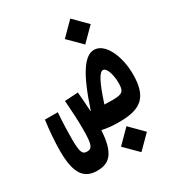

<svg xmlns="http://www.w3.org/2000/svg" viewBox="-203 -761 992 1092"><g transform="rotate(-30 293.0 -215.0)"><path d="M384.8 4.4C519 2.9 580.6 -42 580.6 -191.9C580.6 -314.5 528.3 -423.3 457.5 -423.3C395.5 -423.3 336.9 -340.8 268.6 -132.3C268.1 -132.3 267.1 -132.3 266.1 -132.8C264.6 -167 261.7 -205.1 256.8 -258.8L169.4 -253.9C175.3 -175.8 178.2 -122.6 178.2 -62C178.2 40 167.5 58.6 134.8 58.6C105 58.6 95.2 41.5 95.2 -47.4C95.2 -96.2 97.2 -156.7 102.1 -218.8H17.6C8.8 -156.7 2.9 -82.5 2.9 -20C2.9 122.6 41.5 182.1 130.9 182.1C213.9 182.1 256.8 137.7 265.6 -6.8C301.8 1.5 337.4 4.9 384.8 4.4ZM353.5 -124C394 -251 421.9 -298.3 443.8 -298.3C468.3 -298.3 484.9 -244.1 484.9 -190.4C484.9 -135.7 473.1 -123 406.7 -123C386.7 -123 369.1 -123.5 353.5 -124ZM400.4 215.8 485.4 130.9 400.4 45.4 315.4 130.9ZM429.7 -474.1 514.6 -559.1 429.7 -644.5 344.7 -559.1Z"/></g></svg>

Font: Cascadia Code PL SemiBold
Style: Regular
Weight: 600
Monospace: yes
Designer: Aaron Bell
Foundry: Saja Typeworks
Version: Version 2404.023